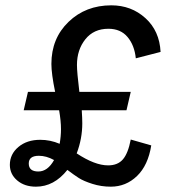

<svg xmlns="http://www.w3.org/2000/svg" viewBox="-20 -691 640 721"><path d="M386 -70Q422 -70 441.5 -92.5Q461 -115 471 -167L548 -145Q536 -70 494.5 -30Q453 10 396 10Q360 10 327 -0.5Q294 -11 276 -22.5Q258 -34 233 -53Q183 10 115 10Q72 10 44.5 -13.5Q17 -37 17 -72Q17 -112 49 -139Q81 -166 131 -166Q169 -166 204 -151Q209 -179 209 -206Q209 -237 202 -277H69L85 -346H187Q173 -414 173 -451Q173 -547 237.5 -609Q302 -671 398 -671Q473 -671 526 -623Q579 -575 583 -496L490 -472Q485 -521 459 -552Q433 -583 387 -583Q332 -583 300.5 -543.5Q269 -504 269 -447Q269 -420 278 -346H471L455 -277H287Q289 -247 289 -228Q289 -170 268 -115Q336 -70 386 -70ZM124 -47Q159 -47 183 -90Q154 -106 126 -106Q88 -106 88 -77Q88 -47 124 -47Z"/></svg>

Font: Elaine Sans Medium
Style: Italic
Weight: 500
Italic angle: -13°
Designer: Wei Huang
Foundry: Wei Huang
Version: Version 2.001;December 24, 2019;FontCreator 12.0.0.2547 64-b